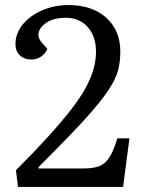

<svg xmlns="http://www.w3.org/2000/svg" viewBox="-20 -738 556 758"><path d="M41 -564Q41 -606 69.5 -641Q98 -676 146 -697Q194 -718 250 -718Q344 -718 399.5 -668Q455 -618 455 -534Q455 -500 448.5 -470Q442 -440 423 -406.5Q404 -373 368.5 -329Q333 -285 275 -224Q217 -163 132 -78V-73H308Q338 -73 359 -78Q380 -83 394.5 -96Q409 -109 420.5 -132Q432 -155 443 -192H491L466 0H51L43 -66Q116 -139 169.5 -198Q223 -257 259.5 -304Q296 -351 317.5 -390Q339 -429 349 -464.5Q359 -500 359 -534Q359 -594 326.5 -631Q294 -668 239 -668Q198 -668 170 -652.5Q142 -637 134 -614Q126 -591 146 -569L167 -545Q159 -526 142 -514.5Q125 -503 105 -503Q76 -503 58.5 -519.5Q41 -536 41 -564Z"/></svg>

Font: Literata 18pt
Style: Italic
Weight: 400
Italic angle: -2°
Designer: Latin by Veronika Burian and Jose Scaglione. Greek by Irene Vlachou. Cyrillic by Vera Evstafieva
Foundry: TypeTogether
Version: Version 3.103;gftools[0.9.29]